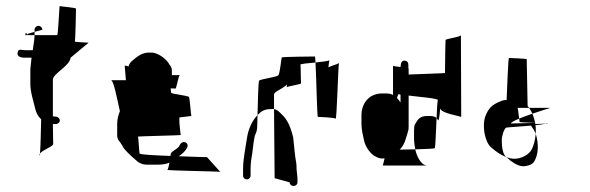

<svg xmlns="http://www.w3.org/2000/svg" viewBox="-20 -597 1965 639"><path d="M39 -424C35 -409 48 -405 63 -405H85L81 -367V-332V-318C81 -289 92 -259 97 -236C100 -222 107 -209 117 -200C116 -159 115 -105 113 -86C121 -98 157 -109 157 -118L156 -184H162H165C172 -184 179 -189 179 -196C179 -203 172 -209 165 -209H162C161 -209 159 -210 156 -210V-332C156 -352 212 -377 215 -405L275 -455C275 -455 227 -457 229 -459C231 -461 233 -564 233 -568C233 -572 181 -575 179 -577C177 -579 174 -480 170 -480H95C95 -471 93 -454 89 -430H63C53 -430 42 -436 39 -424ZM64 -480H70C69 -483 67 -496 64 -480ZM70 -480ZM70 -480H95V-484C95 -484 95 -491 95 -491C95 -491 71 -484 71 -484C71 -482 70 -481 70 -480ZM95 -491 121 -498C121 -505 115 -511 108 -511C101 -511 95 -505 95 -498ZM111 -80C112 -78 112 -80 113 -86C112 -84 110 -82 111 -80Z M350 -330C359 -326 369 -271 379 -227C374 -214 370 -201 370 -184V-147C370 -139 372 -132 378 -126C382 -121 388 -111 391 -105C397 -97 409 -84 429 -67C441 -55 453 -49 469 -49H505C521 -49 534 -51 544 -56C542 -44 539 -33 537 -32C532 -29 700 -27 713 -25L669 -74C665 -74 622 -75 575 -77C587 -85 597 -94 603 -106C610 -124 587 -132 578 -114C576 -106 564 -100 559 -96C552 -90 549 -92 547 -78C497 -80 449 -82 445 -86C443 -88 441 -140 439 -142C437 -144 584 -146 582 -148C580 -150 579 -173 577 -189V-197V-206C587 -208 619 -210 617 -212C615 -215 612 -269 609 -274C606 -279 553 -284 550 -288C549 -289 549 -295 548 -303C557 -303 562 -302 563 -302C568 -300 573 -346 579 -347H552V-363C552 -373 546 -378 543 -384C530 -406 501 -422 485 -422H475C461 -422 445 -416 429 -402C420 -395 411 -389 408 -376L395 -379L399 -330ZM579 -348C579 -348 579 -347 579 -347C579 -347 579 -348 579 -348ZM713 -25C714 -25 714 -24 713 -24C713 -24 713 -25 713 -25Z M789 -12C789 -5 795 0 802 0C808 0 814 -6 814 -12V-36C814 -53 817 -74 820 -90C822 -104 825 -140 830 -150C837 -165 836 -171 837 -214C820 -196 807 -170 802 -138C798 -109 789 -68 789 -36ZM837 -214C851 -228 860 -234 884 -234C887 -234 889 -235 892 -234V-283C892 -292 924 -303 935 -316C935 -311 934 -306 934 -306C934 -310 983 -316 982 -320C981 -324 981 -378 980 -382C979 -384 1005 -387 1030 -389C1029 -401 1029 -409 1028 -409C1024 -409 920 -408 918 -406C916 -404 912 -352 906 -346C900 -340 845 -334 842 -328C840 -324 838 -261 837 -214ZM892 -234 894 -4 944 10C944 17 950 22 957 22C964 22 970 17 970 10V-5L967 -34C967 -42 967 -48 966 -54C961 -80 959 -112 956 -138C948 -174 936 -200 918 -216L910 -224C905 -229 898 -233 892 -234ZM1030 -389C1033 -339 1035 -209 1038 -208C1039 -208 1093 -206 1097 -202C1101 -199 1105 -367 1108 -387C1103 -383 1082 -378 1073 -373C1074 -380 1075 -392 1076 -396C1072 -394 1051 -391 1030 -389ZM1076 -396C1076 -397 1077 -397 1077 -396C1077 -396 1077 -396 1076 -396ZM1108 -387C1109 -388 1108 -387 1108 -388C1108 -388 1108 -389 1108 -389Z M1183 -184C1183 -166 1188 -146 1191 -132C1196 -106 1215 -83 1230 -76C1240 -71 1247 -68 1260 -70L1254 -46H1403C1380 -46 1366 -80 1362 -100C1344 -100 1326 -99 1310 -99C1327 -115 1330 -134 1338 -160C1340 -165 1340 -172 1340 -180V-279C1381 -274 1444 -269 1437 -263C1436 -262 1434 -235 1433 -204C1435 -202 1436 -200 1438 -197C1442 -191 1445 -237 1445 -236C1449 -220 1505 -212 1515 -208L1514 -480C1514 -474 1464 -468 1463 -464C1462 -460 1461 -356 1461 -354C1461 -353 1384 -351 1340 -349V-369C1340 -369 1340 -370 1339 -370C1339 -382 1341 -393 1328 -395C1316 -397 1314 -386 1313 -374C1301 -375 1289 -377 1288 -378V-281C1281 -285 1273 -286 1262 -286H1252C1208 -286 1183 -253 1183 -213ZM1301 -271 1306 -284C1307 -283 1310 -283 1313 -282V-256C1309 -262 1305 -267 1301 -271ZM1358 -135C1358 -125 1360 -110 1362 -100C1396 -101 1425 -102 1427 -104C1429 -106 1431 -159 1433 -204C1428 -209 1421 -211 1412 -211H1402C1377 -211 1370 -199 1361 -183C1359 -179 1358 -173 1358 -163Z M1596 -212C1606 -236 1616 -248 1646 -260C1651 -262 1656 -264 1662 -264H1666C1668 -300 1671 -404 1674 -404C1678 -404 1731 -402 1733 -400L1736 -244C1738 -242 1740 -240 1741 -238H1702C1705 -238 1708 -189 1710 -191C1710 -190 1733 -189 1761 -188C1768 -152 1758 -111 1746 -94C1734 -78 1705 -64 1679 -70C1653 -76 1631 -92 1614 -107C1594 -124 1583 -179 1596 -212ZM1665 -252C1665 -252 1664 -252 1664 -252C1664 -252 1665 -252 1665 -252ZM1741 -238H1812C1812 -238 1685 -200 1680 -186C1668 -186 1773 -188 1761 -188C1757 -208 1752 -221 1741 -238ZM1650 -131C1650 -101 1655 -83 1664 -75C1670 -71 1674 -67 1678 -63C1696 -49 1713 -42 1727 -44C1741 -46 1751 -50 1756 -57C1774 -82 1772 -122 1764 -148C1760 -162 1752 -172 1744 -183C1743 -184 1831 -186 1798 -187C1795 -180 1667 -174 1664 -172C1657 -167 1650 -144 1650 -131Z"/></svg>

Font: FailCity
Style: Regular
Weight: 400
Version: Version 1